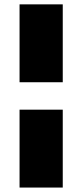

<svg xmlns="http://www.w3.org/2000/svg" viewBox="-20 -780 372 868"><path d="M68.4 -760.3V-408.2H263.7V-760.3ZM68.4 67.9H263.7V-284.2H68.4Z"/></svg>

Font: Wand UI Pro Black
Style: Regular
Weight: 900
Designer: Andreas Faust
Version: Version 1.003;FEAKit 1.0